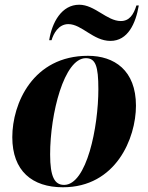

<svg xmlns="http://www.w3.org/2000/svg" viewBox="-20 -782 626 812"><path d="M447 -609C521 -609 554 -683 567 -759H557C545 -720 527 -693 491 -693C432 -693 381 -762 315 -762C241 -762 200 -688 188 -612H198C206 -639 227 -680 269 -680C326 -680 374 -609 447 -609ZM246 10C470 10 555 -197 555 -335C555 -485 463 -546 352 -546C119 -546 32 -344 32 -202C32 -59 116 10 246 10ZM251 0C211 0 192 -34 192 -129C192 -301 251 -536 343 -536C384 -536 396 -503 396 -405C396 -245 347 0 251 0Z"/></svg>

Font: Noto Serif Display SemiCondensed ExtraBold
Style: Italic
Weight: 800
Width: 4
Italic angle: -12°
Designer: Monotype Design Team
Foundry: Monotype Imaging Inc.
Version: Version 2.009